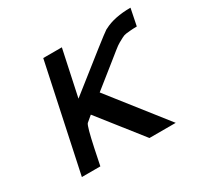

<svg xmlns="http://www.w3.org/2000/svg" viewBox="-104 -572 724 698"><g transform="rotate(-30 258.0 -222.5)"><path d="M55.2 0 149.9 -444.8H228L187 -252.9Q387.2 -412.1 397.9 -418Q399.9 -419.9 404.8 -421.9Q447.8 -444.8 516.1 -444.8L502 -375L501 -374Q484.9 -374 475.3 -373Q465.8 -372.1 456.3 -371.1Q446.8 -370.1 436.8 -364.5Q426.8 -358.9 418.5 -354.5Q410.2 -350.1 393.6 -336.7Q377 -323.2 363.5 -312.5Q350.1 -301.8 320.1 -277.8Q290 -253.9 265.1 -233.9L449.2 0H338.9L196.8 -180.2Q196.8 -180.2 171.9 -159.2Q164.1 -149.4 147 -68.8Q139.2 -29.8 132.8 0Z"/></g></svg>

Font: CMU Sans Serif
Style: Oblique
Weight: 500
Italic angle: -12°
Version: Version 0.7.0